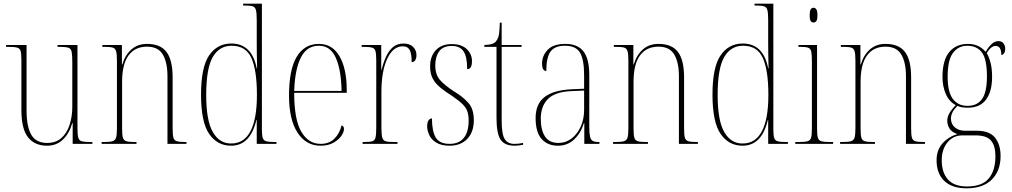

<svg xmlns="http://www.w3.org/2000/svg" viewBox="-20 -780 5487 1041"><path d="M235 10Q168 10 132 -35.5Q96 -81 96 -184V-453Q96 -487 92 -502.5Q88 -518 72.5 -522Q57 -526 24 -526H13V-536H124V-182Q124 -94 149.5 -49.5Q175 -5 236 -5Q282 -5 312 -31Q342 -57 357 -102Q372 -147 372 -203V-441Q372 -481 368.5 -499Q365 -517 350 -521.5Q335 -526 300 -526H292V-536H400V-89Q400 -52 404 -35Q408 -18 423 -14Q438 -10 470 -10H481V0H374V-113H372Q356 -57 321.5 -23.5Q287 10 235 10Z M531 0V-10H544Q576 -10 590.5 -14.5Q605 -19 609.5 -34.5Q614 -50 614 -85V-451Q614 -486 609.5 -502Q605 -518 591 -522Q577 -526 547 -526H535V-536H641V-430H643Q658 -481 692 -511.5Q726 -542 777 -542Q850 -542 883 -498Q916 -454 916 -361V-85Q916 -50 920 -34.5Q924 -19 938.5 -14.5Q953 -10 984 -10H991V0H888V-367Q888 -441 863 -484Q838 -527 777 -527Q712 -527 677 -479.5Q642 -432 642 -336V-85Q642 -50 646 -34.5Q650 -19 664.5 -14.5Q679 -10 711 -10H720V0Z M1233 10Q1158 10 1114 -54Q1070 -118 1070 -267Q1070 -416 1114 -480Q1158 -544 1234 -544Q1346 -544 1372 -409H1374Q1373 -449 1372.5 -484Q1372 -519 1372 -544V-668Q1372 -707 1368 -724Q1364 -741 1351 -745.5Q1338 -750 1309 -750H1298V-760H1400V-78Q1400 -47 1404.5 -32.5Q1409 -18 1423.5 -14Q1438 -10 1468 -10H1479V0H1372V-129H1370Q1337 10 1233 10ZM1234 -2Q1303 -2 1338 -68.5Q1373 -135 1373 -265Q1373 -399 1343 -465.5Q1313 -532 1236 -532Q1169 -532 1133.5 -470.5Q1098 -409 1098 -265Q1098 -125 1134.5 -63Q1171 -1 1234 -2Z M1718 10Q1639 10 1593 -61Q1547 -132 1547 -262Q1547 -403 1589 -472.5Q1631 -542 1709 -542Q1782 -542 1821 -474.5Q1860 -407 1860 -291V-277H1575Q1575 -132 1613.5 -66Q1652 0 1718 0Q1765 0 1793 -28Q1821 -56 1832 -100Q1845 -96 1845 -81Q1845 -64 1830.5 -43Q1816 -22 1787.5 -6Q1759 10 1718 10ZM1832 -287Q1830 -400 1801 -466Q1772 -532 1709 -532Q1643 -532 1611 -467.5Q1579 -403 1575 -287Z M1946 0V-10H1953Q1984 -10 1998 -14Q2012 -18 2016 -34.5Q2020 -51 2020 -87V-451Q2020 -486 2016 -502Q2012 -518 1996.5 -522Q1981 -526 1948 -526H1941V-536H2047V-402H2049Q2058 -439 2072.5 -471.5Q2087 -504 2110 -524Q2133 -544 2168 -544Q2202 -544 2220 -525.5Q2238 -507 2238 -482Q2238 -465 2231.5 -454Q2225 -443 2212 -443Q2212 -490 2201 -509.5Q2190 -529 2164 -529Q2111 -529 2079.5 -461.5Q2048 -394 2048 -281V-87Q2048 -51 2052.5 -34.5Q2057 -18 2071.5 -14Q2086 -10 2117 -10H2135V0Z M2418 10Q2373 10 2346 -6.5Q2319 -23 2307.5 -47.5Q2296 -72 2296 -95Q2296 -117 2303.5 -127.5Q2311 -138 2322 -138Q2322 -69 2342.5 -34.5Q2363 0 2418 0Q2468 0 2494.5 -32Q2521 -64 2521 -127Q2521 -154 2514.5 -174.5Q2508 -195 2489 -214Q2470 -233 2434 -258Q2394 -283 2367 -305.5Q2340 -328 2326 -354.5Q2312 -381 2312 -419Q2312 -475 2343 -508Q2374 -541 2430 -541Q2482 -541 2510.5 -514Q2539 -487 2539 -448Q2539 -405 2513 -405Q2513 -473 2493 -502Q2473 -531 2430 -531Q2382 -531 2361 -501.5Q2340 -472 2340 -425Q2340 -376 2365.5 -346.5Q2391 -317 2444 -283Q2492 -254 2520.5 -221Q2549 -188 2549 -128Q2549 -64 2513.5 -27Q2478 10 2418 10Z M2770 10Q2716 10 2694 -23Q2672 -56 2672 -141V-526H2606V-536Q2633 -537 2648 -542Q2663 -547 2670 -557Q2683 -573 2686 -598Q2689 -623 2690 -657H2700V-536H2808V-526H2700V-127Q2700 -52 2716.5 -26Q2733 0 2768 0Q2781 0 2791 -1Q2801 -2 2816 -5V5Q2791 10 2770 10Z M3005 10Q2949 10 2916.5 -26.5Q2884 -63 2884 -140Q2884 -216 2932 -253.5Q2980 -291 3078 -296L3147 -299V-371Q3147 -458 3124.5 -495Q3102 -532 3043 -532Q2988 -532 2965 -500.5Q2942 -469 2942 -395Q2919 -395 2919 -436Q2919 -478 2949.5 -510Q2980 -542 3045 -542Q3112 -542 3143.5 -501.5Q3175 -461 3175 -372V-95Q3175 -58 3179 -40Q3183 -22 3194 -16Q3205 -10 3226 -10H3230V0H3148V-113H3146Q3130 -60 3094 -25Q3058 10 3005 10ZM3008 -5Q3048 -5 3079.5 -29.5Q3111 -54 3129 -94.5Q3147 -135 3147 -185V-289L3078 -286Q2988 -282 2950 -242.5Q2912 -203 2912 -137Q2912 -75 2935 -40Q2958 -5 3008 -5Z M3304 0V-10H3317Q3349 -10 3363.5 -14.5Q3378 -19 3382.5 -34.5Q3387 -50 3387 -85V-451Q3387 -486 3382.5 -502Q3378 -518 3364 -522Q3350 -526 3320 -526H3308V-536H3414V-430H3416Q3431 -481 3465 -511.5Q3499 -542 3550 -542Q3623 -542 3656 -498Q3689 -454 3689 -361V-85Q3689 -50 3693 -34.5Q3697 -19 3711.5 -14.5Q3726 -10 3757 -10H3764V0H3661V-367Q3661 -441 3636 -484Q3611 -527 3550 -527Q3485 -527 3450 -479.5Q3415 -432 3415 -336V-85Q3415 -50 3419 -34.5Q3423 -19 3437.5 -14.5Q3452 -10 3484 -10H3493V0Z M4006 10Q3931 10 3887 -54Q3843 -118 3843 -267Q3843 -416 3887 -480Q3931 -544 4007 -544Q4119 -544 4145 -409H4147Q4146 -449 4145.5 -484Q4145 -519 4145 -544V-668Q4145 -707 4141 -724Q4137 -741 4124 -745.5Q4111 -750 4082 -750H4071V-760H4173V-78Q4173 -47 4177.5 -32.5Q4182 -18 4196.5 -14Q4211 -10 4241 -10H4252V0H4145V-129H4143Q4110 10 4006 10ZM4007 -2Q4076 -2 4111 -68.5Q4146 -135 4146 -265Q4146 -399 4116 -465.5Q4086 -532 4009 -532Q3942 -532 3906.5 -470.5Q3871 -409 3871 -265Q3871 -125 3907.5 -63Q3944 -1 4007 -2Z M4391 -658Q4381 -658 4375.5 -666Q4370 -674 4370 -698Q4370 -721 4375.5 -729.5Q4381 -738 4391 -738Q4400 -738 4406 -729.5Q4412 -721 4412 -698Q4412 -674 4406 -666Q4400 -658 4391 -658ZM4292 0V-10H4312Q4344 -10 4359 -14.5Q4374 -19 4378 -34.5Q4382 -50 4382 -85V-447Q4382 -483 4378.5 -500Q4375 -517 4361.5 -521.5Q4348 -526 4318 -526H4309V-536H4410V-85Q4410 -50 4414 -34.5Q4418 -19 4432.5 -14.5Q4447 -10 4479 -10H4497V0Z M4535 0V-10H4548Q4580 -10 4594.5 -14.5Q4609 -19 4613.5 -34.5Q4618 -50 4618 -85V-451Q4618 -486 4613.5 -502Q4609 -518 4595 -522Q4581 -526 4551 -526H4539V-536H4645V-430H4647Q4662 -481 4696 -511.5Q4730 -542 4781 -542Q4854 -542 4887 -498Q4920 -454 4920 -361V-85Q4920 -50 4924 -34.5Q4928 -19 4942.5 -14.5Q4957 -10 4988 -10H4995V0H4892V-367Q4892 -441 4867 -484Q4842 -527 4781 -527Q4716 -527 4681 -479.5Q4646 -432 4646 -336V-85Q4646 -50 4650 -34.5Q4654 -19 4668.5 -14.5Q4683 -10 4715 -10H4724V0Z M5221 241Q5142 241 5100 201Q5058 161 5058 89Q5058 33 5090.5 -3Q5123 -39 5171 -53Q5141 -63 5128.5 -82.5Q5116 -102 5116 -125Q5116 -145 5126.5 -164.5Q5137 -184 5162 -210Q5126 -229 5108 -270.5Q5090 -312 5090 -362Q5090 -453 5126.5 -497.5Q5163 -542 5229 -542Q5287 -542 5324 -499Q5337 -522 5354.5 -539.5Q5372 -557 5394 -557Q5412 -557 5421 -544.5Q5430 -532 5430 -516Q5430 -499 5423.5 -490.5Q5417 -482 5409 -482Q5409 -531 5378 -531Q5353 -531 5330 -492Q5342 -472 5350.5 -440.5Q5359 -409 5359 -363Q5359 -285 5326.5 -240.5Q5294 -196 5227 -196Q5214 -196 5198.5 -198Q5183 -200 5171 -206Q5152 -187 5144 -170.5Q5136 -154 5136 -138Q5136 -107 5157.5 -89Q5179 -71 5213 -71H5278Q5345 -71 5375 -33.5Q5405 4 5405 66Q5405 146 5357.5 193.5Q5310 241 5221 241ZM5226 -206Q5278 -206 5304.5 -243Q5331 -280 5331 -365Q5331 -460 5303.5 -496Q5276 -532 5224 -532Q5177 -532 5147.5 -494Q5118 -456 5118 -364Q5118 -282 5146 -244Q5174 -206 5226 -206ZM5223 231Q5304 231 5340.5 188Q5377 145 5377 67Q5377 10 5353 -18Q5329 -46 5269 -46H5198Q5149 -46 5117.5 -8.5Q5086 29 5086 89Q5086 155 5119.5 193Q5153 231 5223 231Z"/></svg>

Font: Noto Serif Display Condensed Thin
Style: Regular
Weight: 100
Width: 3
Designer: Monotype Design Team
Foundry: Monotype Imaging Inc.
Version: Version 2.009